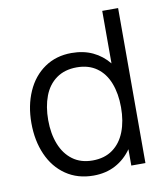

<svg xmlns="http://www.w3.org/2000/svg" viewBox="-77 -712 686 791"><g transform="rotate(-10 266.5 -317.0)"><path d="M258.3 -48.3Q308.6 -48.3 342.8 -73.2Q377 -98.1 394 -142.1Q411.1 -186 411.1 -243.7Q411.1 -301.3 394 -345.2Q377 -389.2 343 -413.3Q309.1 -437.5 259.8 -437.5Q209 -437.5 174.3 -412.6Q139.6 -387.7 123 -343.8Q106.4 -299.8 106.4 -243.7Q106.4 -187 123.8 -142.8Q141.1 -98.6 175 -73.5Q209 -48.3 258.3 -48.3ZM403.8 -648.4H470.2V0H411.1V-68.4Q383.8 -29.3 343.5 -7.8Q303.2 13.7 251.5 13.7Q185.1 13.7 136.2 -19.8Q87.4 -53.2 61.8 -111.6Q36.1 -169.9 36.1 -243.7Q36.1 -316.4 61.8 -374.8Q87.4 -433.1 135.7 -466.3Q184.1 -499.5 248.5 -499.5Q298.3 -499.5 337.2 -481.2Q376 -462.9 403.8 -428.7Z"/></g></svg>

Font: Potro Sans Bangla
Style: Regular
Weight: 400
Designer: Jayed Ahsan Saad
Foundry: Codepotro
Version: Potro Sans Bangla; Version 0.905